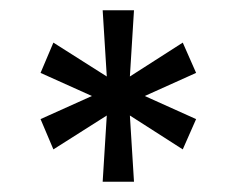

<svg xmlns="http://www.w3.org/2000/svg" viewBox="-20 -690 461 374"><path d="M241 -670H180L188 -541L84 -607L59 -548L159 -503L59 -458L84 -399L188 -465L180 -336H241L233 -465L336 -399L362 -458L262 -503L362 -548L336 -607L233 -541Z"/></svg>

Font: LT Wave Text Light
Style: Regular
Weight: 300
Designer: Daniel Lyons
Version: Version 2.5 (Glyphs App)